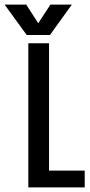

<svg xmlns="http://www.w3.org/2000/svg" viewBox="-71 -814 392 834"><path d="M142 -73H297V0H52V-626H142ZM241 -794 146 -662H45L-51 -794H43L95 -713L148 -794Z"/></svg>

Font: Teko Regular
Style: Regular
Weight: 400
Designer: Manushi Parikh, Jonny Pinhorn
Foundry: Indian Type Foundry
Version: Version 1.105;PS 1.0;hotconv 1.0.78;makeotf.lib2.5.61930; tt